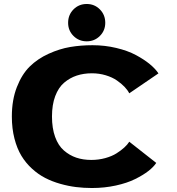

<svg xmlns="http://www.w3.org/2000/svg" viewBox="-20 -933 890 964"><path d="M415.5 -725.5Q376 -725.5 349 -752.5Q322 -779.5 322 -818.5Q322 -858.5 349 -885.8Q376 -913 415.5 -913Q454.5 -913 481.5 -885.8Q508.5 -858.5 508.5 -818.5Q508.5 -779.5 481.5 -752.5Q454.5 -725.5 415.5 -725.5ZM441.5 11Q400.5 11 362 6.2Q323.5 1.5 282.8 -10Q242 -21.5 207 -39.5Q172 -57.5 140.8 -86Q109.5 -114.5 87.5 -150.8Q65.5 -187 52.5 -237.5Q39.5 -288 39.5 -348Q39.5 -431.5 64.8 -496Q90 -560.5 129.5 -599.2Q169 -638 224 -663Q279 -688 332.2 -697Q385.5 -706 444.5 -706Q506.5 -706 564 -692.2Q621.5 -678.5 662.5 -656.5Q703.5 -634.5 732 -611Q760.5 -587.5 775.5 -564.5L629 -464.5Q621 -480.5 605.5 -496.8Q590 -513 567 -529Q544 -545 511 -555Q478 -565 441.5 -565Q400 -565 365.2 -553.5Q330.5 -542 302 -517.8Q273.5 -493.5 257.2 -450.2Q241 -407 241 -348Q241 -289 256.8 -245.5Q272.5 -202 300.8 -177.5Q329 -153 363 -141.5Q397 -130 438.5 -130Q475 -130 508.5 -139.2Q542 -148.5 565.2 -163.2Q588.5 -178 604.5 -192.8Q620.5 -207.5 629 -221.5L764.5 -115Q751.5 -95 724.8 -74.2Q698 -53.5 658.2 -33.8Q618.5 -14 561.5 -1.5Q504.5 11 441.5 11Z"/></svg>

Font: League Mono Wide ExtraBold
Style: Regular
Weight: 800
Width: 8
Designer: Tyler Finck
Foundry: The League of Moveable Type / Tyler Finck
Version: Version 2.210